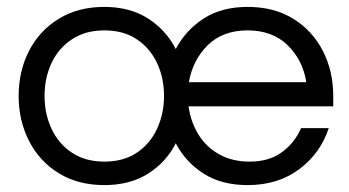

<svg xmlns="http://www.w3.org/2000/svg" viewBox="-20 -528 1012 556"><path d="M282 8Q206 8 150 -26.5Q94 -61 64 -120Q34 -179 34 -250Q34 -322 64 -380.5Q94 -439 150 -473.5Q206 -508 282 -508Q356 -508 408.5 -474.5Q461 -441 489 -386Q518 -441 570 -474.5Q622 -508 697 -508Q774 -508 829.5 -473.5Q885 -439 915 -380.5Q945 -322 945 -250V-220H526Q532 -176 554 -139.5Q576 -103 614 -81.5Q652 -60 703 -60Q759 -60 796 -87Q833 -114 852 -157H932Q908 -84 846.5 -38Q785 8 697 8Q622 8 570 -25Q518 -58 489 -113Q461 -58 408.5 -25Q356 8 282 8ZM282 -60Q338 -60 376.5 -86Q415 -112 435 -155.5Q455 -199 455 -250Q455 -302 435 -345Q415 -388 376.5 -414Q338 -440 282 -440Q227 -440 188 -414Q149 -388 129 -345Q109 -302 109 -250Q109 -199 129 -155.5Q149 -112 188 -86Q227 -60 282 -60ZM527 -290H867Q857 -354 813 -397Q769 -440 697 -440Q625 -440 581.5 -397Q538 -354 527 -290Z"/></svg>

Font: Questrial
Style: Regular
Weight: 400
Designer: Joe Prince, Laura Meseguer
Foundry: Joe Prince, Laura Meseguer
Version: Version 2.000; ttfautohint (v1.8.3)